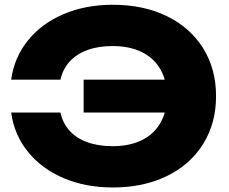

<svg xmlns="http://www.w3.org/2000/svg" viewBox="-20 -787 982 823"><path d="M27.9 -304.6H239.1Q248.8 -259.6 278 -227Q307.2 -194.4 354.4 -177.4Q401.5 -160.4 462.7 -160.4Q535.1 -160.4 587.3 -185.9Q639.5 -211.5 667.3 -259.7Q695.2 -307.9 695.2 -375Q695.2 -442.1 667.3 -490.3Q639.5 -538.5 587.3 -564.1Q535.1 -589.6 462.7 -589.6Q401.5 -589.6 354.9 -572.6Q308.2 -555.6 278.5 -523Q248.8 -490.4 239.1 -445.4H27.9Q40.7 -540.3 99.5 -613.3Q158.3 -686.4 252.6 -726.5Q346.9 -766.6 463.9 -766.6Q595 -766.6 695.5 -717.6Q795.9 -668.6 851 -579.8Q906.1 -491 906.1 -375Q906.1 -259 851 -170.2Q795.9 -81.4 695.5 -32.4Q595 16.6 463.9 16.6Q346.9 16.6 252.6 -23.5Q158.3 -63.6 99.5 -136.7Q40.7 -209.7 27.9 -304.6ZM338.5 -304.6V-445.4H791.6V-304.6Z"/></svg>

Font: Unbounded Variable
Style: Regular
Weight: 400
Designer: Luke Prowse, Jean-Baptiste Morizot, Fátima Lázaro, Florian Runge
Foundry: NaN
Version: Version 1.600;FEAKit 1.0